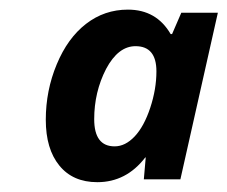

<svg xmlns="http://www.w3.org/2000/svg" viewBox="-20 -742 468 395"><path d="M180.2 -367.2Q129.9 -367.2 102.1 -401.4Q74.2 -435.5 74.2 -495.6Q74.2 -555.7 96.7 -609.6Q119.1 -663.6 157 -692.9Q194.8 -722.2 243.2 -722.2Q301.8 -722.2 331.1 -671.9H334L353 -715.8H428.2L351.1 -373H275.9L279.8 -418H278.8Q239.7 -367.2 180.2 -367.2ZM215.8 -440.9Q237.8 -440.9 257.1 -461.4Q276.4 -481.9 289.1 -520.3Q301.8 -558.6 301.8 -595.2Q301.8 -647 258.8 -647Q223.1 -647 198.2 -600.1Q173.8 -552.7 173.8 -496.8Q173.8 -440.9 215.8 -440.9Z"/></svg>

Font: Open Sans Hebrew
Style: Bold Italic
Weight: 700
Italic angle: -12°
Foundry: Ascender Corporation, Yanek Iontef
Version: Version 2.001;PS 002.001;hotconv 1.0.70;makeotf.lib2.5.58329